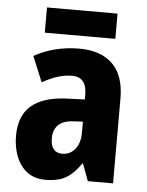

<svg xmlns="http://www.w3.org/2000/svg" viewBox="-53 -766 625 819"><g transform="rotate(5 260.0 -356.5)"><path d="M268 -560Q360 -560 410.5 -511Q461 -462 461 -363V0H353L326 -73H323Q295 -31 261.5 -10.5Q228 10 172 10Q125 10 94 -13.5Q63 -37 47 -77Q31 -117 31 -166Q31 -253 82 -296Q133 -339 232 -343L310 -346V-366Q310 -442 247 -442Q218 -442 187 -432.5Q156 -423 120 -403L75 -512Q116 -535 165 -547.5Q214 -560 268 -560ZM271 -249Q226 -247 205 -226Q184 -205 184 -169Q184 -107 235 -107Q267 -107 288.5 -133Q310 -159 310 -203V-251ZM417 -723V-615H115V-723Z"/></g></svg>

Font: Noto Sans Kannada Condensed ExtraBold
Style: Regular
Weight: 800
Width: 3
Designer: Jelle Bosma - Monotype Design Team
Foundry: Monotype Imaging Inc.
Version: Version 2.005; ttfautohint (v1.8.4.7-5d5b)